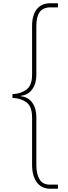

<svg xmlns="http://www.w3.org/2000/svg" viewBox="-20 -793 414 1173"><path d="M286 360Q234 360 205 321Q176 282 176 213V-75Q176 -143 141.5 -168Q107 -193 56 -195V-218Q107 -220 141.5 -245.5Q176 -271 176 -336V-634Q176 -701 205 -737Q234 -773 286 -773H334V-748H289Q243 -748 222.5 -719.5Q202 -691 202 -633V-334Q202 -282 177 -247.5Q152 -213 108 -208V-205Q152 -200 177 -166Q202 -132 202 -78V215Q202 270 221.5 302.5Q241 335 284 335H334V360Z"/></svg>

Font: Noto Serif Telugu Thin
Style: Regular
Weight: 100
Designer: Jelle Bosma - Monotype Design Team
Foundry: Monotype Imaging Inc.
Version: Version 2.005; ttfautohint (v1.8.4.7-5d5b)